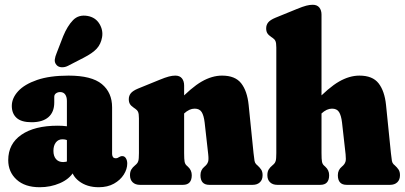

<svg xmlns="http://www.w3.org/2000/svg" viewBox="-20 -775 1699 805"><path d="M278 -80V-94L260.5 -95V-352Q260.5 -369 253.2 -379Q246 -389 232 -389Q222.5 -389 215 -383.8Q207.5 -378.5 207.5 -369V-345.5Q207.5 -305 183 -283.8Q158.5 -262.5 112.5 -262.5Q69.5 -262.5 49.5 -280.8Q29.5 -299 29.5 -331Q29.5 -363.5 56 -392.5Q82.5 -421.5 135.5 -439.8Q188.5 -458 267.5 -458Q364 -458 407 -422.5Q450 -387 450 -325V-129.5Q450 -123 453.2 -117.2Q456.5 -111.5 465.5 -111.5Q470 -111.5 473.2 -113Q476.5 -114.5 479.5 -116.5Q482 -118 485.2 -119.2Q488.5 -120.5 492.5 -120.5Q502.5 -120.5 508 -111.2Q513.5 -102 513.5 -89.5Q513.5 -66 499 -43Q484.5 -20 457.8 -5Q431 10 394 10Q344.5 10 311.2 -15.5Q278 -41 278 -80ZM14.5 -103.5Q14.5 -172 69.8 -210Q125 -248 222 -248Q243 -248 261 -245.5Q279 -243 290 -238L271.5 -181.5Q263.5 -187 257 -189Q250.5 -191 241.5 -191Q224.5 -191 214.2 -177.8Q204 -164.5 204 -142.5Q204 -120.5 214.8 -108Q225.5 -95.5 245 -95.5Q256.5 -95.5 265.5 -100Q274.5 -104.5 278 -109.5L289 -54.5Q270.5 -24 231.2 -7Q192 10 146.5 10Q84.5 10 49.5 -22Q14.5 -54 14.5 -103.5ZM245 -623.5Q262.5 -666 286.2 -690.5Q310 -715 348 -708Q380.5 -702 396.8 -675.2Q413 -648.5 408 -619Q403 -590 385.5 -571Q368 -552 331 -533L265 -499Q252.5 -492.5 238.8 -493Q225 -493.5 217 -502.5Q208 -513 209.8 -525.8Q211.5 -538.5 217.5 -552.5Z M752 -416.5V-133Q752 -107 754 -97Q756 -87 762 -81.5L768 -76Q784 -61.5 784 -40.5Q784 0 747 0H566.5Q547.5 0 536.2 -10.8Q525 -21.5 525 -40.5Q525 -55 530.5 -64.2Q536 -73.5 546.5 -82L551.5 -86.5Q557 -91 559.8 -99.8Q562.5 -108.5 562.5 -133V-278.5Q562.5 -298 558.8 -306Q555 -314 546.5 -319.5L542 -322.5Q530 -330.5 525 -338.5Q520 -346.5 520 -359Q520 -373.5 528.5 -384Q537 -394.5 558.5 -403.5L648 -440Q673.5 -450.5 688 -454.2Q702.5 -458 715 -458Q733.5 -458 742.8 -446.5Q752 -435 752 -416.5ZM736 -284.5 703 -325 722.5 -345.5Q782 -408 825.5 -433Q869 -458 911 -458Q966 -458 991.2 -425.8Q1016.5 -393.5 1022.5 -335L1043 -133Q1045.5 -109 1047.2 -100.2Q1049 -91.5 1054 -86.5L1059 -82Q1069 -73 1075 -64Q1081 -55 1081 -40.5Q1081 -21.5 1069.8 -10.8Q1058.5 0 1039.5 0H857.5Q820.5 0 820.5 -40.5Q820.5 -62.5 837 -76L843 -81.5Q849 -87 852.2 -96Q855.5 -105 853 -128L838 -261.5Q834.5 -291 825.5 -305.2Q816.5 -319.5 796 -319.5Q785 -319.5 774 -314.5Q763 -309.5 750.5 -298Z M1328 -713.5V-133Q1328 -107 1330 -97Q1332 -87 1338 -81.5L1344 -76Q1360 -61.5 1360 -40.5Q1360 0 1323 0H1142.5Q1123.5 0 1112.2 -10.8Q1101 -21.5 1101 -40.5Q1101 -55 1106.5 -64.2Q1112 -73.5 1122.5 -82L1127.5 -86.5Q1133 -91 1135.8 -99.8Q1138.5 -108.5 1138.5 -133V-575.5Q1138.5 -595 1134.8 -603Q1131 -611 1122.5 -616.5L1118 -619.5Q1106 -627.5 1101 -635.5Q1096 -643.5 1096 -656Q1096 -670.5 1104.5 -681Q1113 -691.5 1134.5 -700.5L1224 -737Q1249.5 -747.5 1264 -751.2Q1278.5 -755 1291 -755Q1309.5 -755 1318.8 -743.5Q1328 -732 1328 -713.5ZM1312 -284.5 1279 -325 1298.5 -345.5Q1358 -408 1401.5 -433Q1445 -458 1487 -458Q1542 -458 1567.2 -425.8Q1592.5 -393.5 1598.5 -335L1619 -133Q1621.5 -109 1623.2 -100.2Q1625 -91.5 1630 -86.5L1635 -82Q1645 -73 1651 -64Q1657 -55 1657 -40.5Q1657 -21.5 1645.8 -10.8Q1634.5 0 1615.5 0H1433.5Q1396.5 0 1396.5 -40.5Q1396.5 -62.5 1413 -76L1419 -81.5Q1425 -87 1428.2 -96Q1431.5 -105 1429 -128L1414 -261.5Q1410.5 -291 1401.5 -305.2Q1392.5 -319.5 1372 -319.5Q1361 -319.5 1350 -314.5Q1339 -309.5 1326.5 -298Z"/></svg>

Font: Fraunces 144pt S100 Black
Style: Regular
Weight: 900
Version: Version 1.000